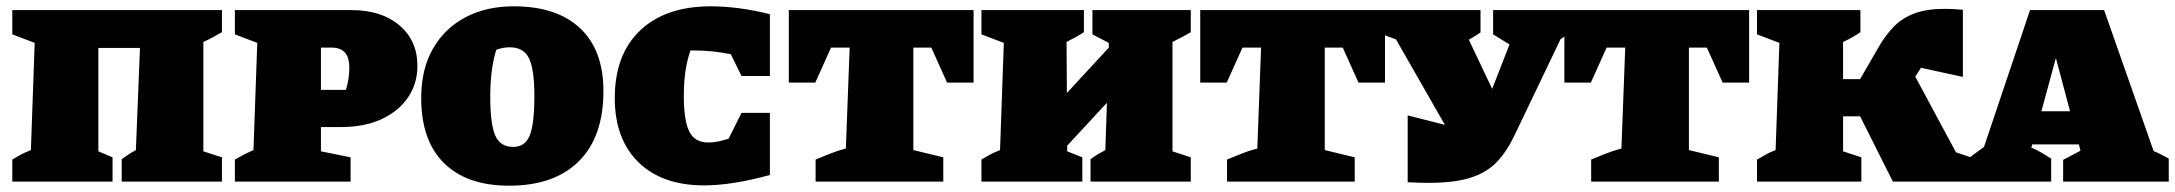

<svg xmlns="http://www.w3.org/2000/svg" viewBox="-20 -576 6899 609"><path d="M292 -424V-96L337 -77V0H19V-70Q32 -78 45 -85Q58 -92 78 -100L90 -440L19 -467V-544H684V-474Q672 -467 656.5 -458.5Q641 -450 625 -443V-96L684 -77V0H366V-71Q376 -78 384.5 -84Q393 -90 411 -100L424 -424Z M1095 -544Q1190 -544 1247 -495.5Q1304 -447 1304 -367Q1304 -310 1273.5 -266Q1243 -222 1189 -197.5Q1135 -173 1062 -173H998V-96L1092 -77V0H725V-70Q739 -78 752.5 -85Q766 -92 784 -100L796 -440L725 -467V-544ZM1033 -425H998V-291H1077Q1082 -305 1085 -324Q1088 -343 1088 -360Q1088 -395 1073.5 -410Q1059 -425 1033 -425Z M1595 13Q1461 13 1388.5 -58.5Q1316 -130 1316 -265Q1316 -357 1353.5 -422Q1391 -487 1457 -521.5Q1523 -556 1609 -556Q1746 -556 1820 -486.5Q1894 -417 1894 -287Q1894 -142 1816 -64.5Q1738 13 1595 13ZM1608 -110Q1646 -110 1660.5 -147Q1675 -184 1675 -271Q1675 -356 1658 -391Q1641 -426 1597 -426Q1575 -426 1554 -418Q1544 -385 1539.5 -348Q1535 -311 1535 -269Q1535 -184 1550.5 -147Q1566 -110 1608 -110Z M2213 12Q2080 12 2005 -61.5Q1930 -135 1930 -265Q1930 -403 2010.5 -479.5Q2091 -556 2235 -556Q2276 -556 2323 -550Q2370 -544 2422 -531V-335H2332L2298 -404Q2269 -410 2239.5 -413Q2210 -416 2180 -416H2170Q2159 -384 2154 -349Q2149 -314 2149 -270Q2149 -195 2166 -159.5Q2183 -124 2227 -124Q2254 -124 2291 -136L2332 -218H2422V-21Q2302 12 2213 12Z M3068 -544V-314H2984L2934 -425H2877V-100L2972 -77V0H2567V-70Q2587 -78 2611.5 -88Q2636 -98 2663 -105L2675 -425H2616L2566 -314H2482V-544Z M3093 0V-70Q3106 -78 3119 -85Q3132 -92 3152 -100L3164 -440L3093 -467V-544H3418V-474Q3408 -467 3392.5 -458.5Q3377 -450 3363 -443L3364 -281L3497 -425V-440L3445 -467V-544H3757V-474Q3742 -465 3727.5 -457.5Q3713 -450 3699 -443V-96L3757 -77V0H3439V-71Q3451 -80 3461 -86Q3471 -92 3486 -100L3491 -250L3365 -114V-96L3413 -77V0Z M4373 -544V-314H4289L4239 -425H4182V-100L4277 -77V0H3872V-70Q3892 -78 3916.5 -88Q3941 -98 3968 -105L3980 -425H3921L3871 -314H3787V-544Z M4445 2V-210L4563 -180L4408 -451L4365 -467V-544H4676V-473Q4658 -461 4639 -450L4713 -294L4768 -435L4716 -467V-544H4962V-473Q4946 -462 4930 -452L4782 -143Q4759 -95 4727.5 -62Q4696 -29 4645 -12.5Q4594 4 4511 4Q4495 4 4478.5 3.5Q4462 3 4445 2Z M5528 -544V-314H5444L5394 -425H5337V-100L5432 -77V0H5027V-70Q5047 -78 5071.5 -88Q5096 -98 5123 -105L5135 -425H5076L5026 -314H4942V-544Z M5553 0V-70Q5570 -79 5578.5 -84.5Q5587 -90 5612 -100L5624 -440L5553 -467V-544H5881V-474Q5871 -467 5856.5 -458.5Q5842 -450 5826 -443V-325H5880L5939 -427Q5961 -465 5987.5 -492Q6014 -519 6052.5 -533.5Q6091 -548 6150 -548Q6170 -548 6206 -545V-332L6073 -361L6055 -333L6184 -93L6228 -78V0H5984L5880 -207H5826V-96L5884 -77V0Z M6811 -97Q6823 -92 6835.5 -85.5Q6848 -79 6859 -73V0H6524V-69L6579 -98L6574 -118H6426L6423 -108Q6440 -101 6455 -92Q6470 -83 6486 -73V0H6217V-69L6273 -110L6419 -544H6654ZM6455 -223H6546L6501 -392Z"/></svg>

Font: Piazzolla SC Black
Style: Regular
Weight: 900
Designer: Juan Pablo del Peral
Foundry: Huerta Tipografica
Version: Version 1.330